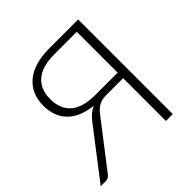

<svg xmlns="http://www.w3.org/2000/svg" viewBox="-184 -862 1015 1015"><g transform="rotate(-45 324.0 -354.0)"><path d="M492 0V-320H360.5Q347.5 -319.5 335.8 -317Q324 -314.5 312.5 -308.5Q301 -302.5 289.8 -292Q278.5 -281.5 266 -265L76.5 -19Q71 -10.5 62.5 -5.2Q54 0 42.5 0H4.5L212.5 -270.5Q228.5 -292 244.8 -305.5Q261 -319 279.5 -326.5Q232.5 -331.5 197 -346.8Q161.5 -362 138 -386.2Q114.5 -410.5 102.5 -442.8Q90.5 -475 90.5 -514.5Q90.5 -559.5 106 -595.2Q121.5 -631 151.5 -656Q181.5 -681 225.5 -694.2Q269.5 -707.5 326 -707.5H543.5V0ZM141 -514.5Q141 -440 186.5 -400.5Q232 -361 325.5 -361H492V-666.5H326Q233 -666.5 187 -627Q141 -587.5 141 -514.5Z"/></g></svg>

Font: Lato Light
Style: Regular
Weight: 300
Designer: Lukasz Dziedzic
Foundry: tyPoland Lukasz Dziedzic
Version: Version 2.007; 2014-02-27